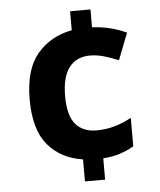

<svg xmlns="http://www.w3.org/2000/svg" viewBox="-53 -770 686 825"><g transform="rotate(-5 290.5 -357.0)"><path d="M368 -647Q409 -645 447 -635.5Q485 -626 516 -611L471 -496Q440 -509 409 -518Q378 -527 349 -527Q290 -527 258.5 -486Q227 -445 227 -362Q227 -278 259 -241Q291 -204 348 -204Q390 -204 428 -215Q466 -226 500 -245V-122Q472 -106 440.5 -95.5Q409 -85 367 -82V10H280V-85Q185 -99 129.5 -165Q74 -231 74 -361Q74 -491 131 -558Q188 -625 280 -642V-724H368Z"/></g></svg>

Font: Noto Sans Cherokee
Style: Bold
Weight: 700
Designer: Monotype Design Team
Foundry: Monotype Imaging Inc.
Version: Version 2.001; ttfautohint (v1.8.4.7-5d5b)